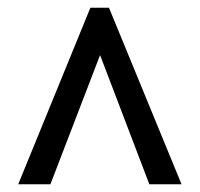

<svg xmlns="http://www.w3.org/2000/svg" viewBox="-20 -734 515 495"><path d="M213 -714H261L448 -259H365L238 -592L110 -259H27Z"/></svg>

Font: Noto Serif Sinhala ExtraCondensed Black
Style: Regular
Weight: 900
Width: 2
Designer: Jelle Bosma - Monotype Design Team
Foundry: Monotype Imaging Inc.
Version: Version 2.007; ttfautohint (v1.8.4.7-5d5b)